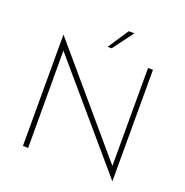

<svg xmlns="http://www.w3.org/2000/svg" viewBox="-153 -1014 1124 1168"><g transform="rotate(20 408.5 -430.5)"><path d="M700 15 140 -640 149 -650 150 0H116V-719H118L681 -58L669 -56V-706H701V15ZM519 -876 420 -743H394L482 -876Z"/></g></svg>

Font: Josefin Sans Thin ExtraLight
Style: Regular
Weight: 250
Version: Version 2.001